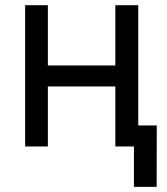

<svg xmlns="http://www.w3.org/2000/svg" viewBox="-20 -566 646 742"><path d="M446.3 -231.9H144V-313H446.3ZM165 0H77.1V-545.9H165ZM514.2 0H425.8V-545.9H514.2ZM497.6 0H460.9V-81.1H585.9L585.4 156.2H497.6Z"/></svg>

Font: Inter RS Variable
Style: Regular
Weight: 400
Designer: Rasmus Andersson (customised by Maria Ramos and Noel Pretorius)
Foundry: rsms
Version: Version 3.001;Glyphs 3.2.3 (3260)